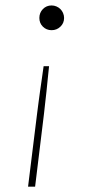

<svg xmlns="http://www.w3.org/2000/svg" viewBox="-20 -526 338 722"><path d="M85.5 176 119.5 -99Q122.5 -121.5 125 -141.5Q127.5 -161.5 130.5 -182.2Q133.5 -203 136.8 -226Q140 -249 144 -277H164.5Q161.5 -249 159.2 -226Q157 -203 154.8 -182.2Q152.5 -161.5 150.2 -141.5Q148 -121.5 145.5 -99L112 176ZM128 -458.5Q128 -478 141.2 -491.8Q154.5 -505.5 174 -505.5Q183.5 -505.5 192.2 -501.8Q201 -498 207.2 -491.8Q213.5 -485.5 217.2 -476.8Q221 -468 221 -458.5Q221 -439 207.2 -425.8Q193.5 -412.5 174 -412.5Q154.5 -412.5 141.2 -425.8Q128 -439 128 -458.5Z"/></svg>

Font: Lato Light
Style: Italic
Weight: 300
Italic angle: -7°
Designer: Lukasz Dziedzic
Foundry: Lukasz Dziedzic
Version: Version 1.104; Western+Polish opensource